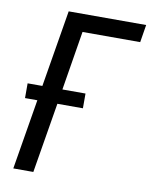

<svg xmlns="http://www.w3.org/2000/svg" viewBox="-83 -797 677 859"><g transform="rotate(10 255.5 -367.5)"><path d="M37 0 90 -319H34V-386H101L159 -735H511L498 -655H236L192 -386H297V-319H181L128 0Z"/></g></svg>

Font: Iosevka SS04 Medium Oblique
Style: Regular
Weight: 500
Italic angle: -9°
Monospace: yes
Designer: Belleve Invis
Foundry: Belleve Invis
Version: Version 19.0.0; ttfautohint (v1.8.4)